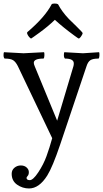

<svg xmlns="http://www.w3.org/2000/svg" viewBox="-24 -775 582 1085"><path d="M109 -474 225 -480Q227 -478 227 -463.5Q227 -449 222 -444Q167 -444 167 -420Q167 -413 172 -401L299 -93L391 -401Q393 -407 393 -417Q393 -444 343 -444Q337 -450 337 -463.5Q337 -477 340 -480L445 -474L536 -480Q538 -478 538 -463.5Q538 -449 533 -444Q501 -444 487 -435Q473 -426 465 -401L316 42Q273 169 243 217Q197 290 140 290Q103 290 72.5 268.5Q42 247 42 207Q42 186 57.5 173Q73 160 93.5 160Q114 160 126.5 171.5Q139 183 139 197.5Q139 212 132.5 219Q126 226 126 230Q126 243 144.5 243Q163 243 192.5 198.5Q222 154 239 107Q256 60 271 6L77 -401Q65 -425 50.5 -434.5Q36 -444 2 -444Q-4 -450 -4 -463.5Q-4 -477 -1 -480ZM268 -751Q272 -755 285 -755Q298 -755 304 -751Q326 -709 365 -668Q378 -655 406 -628Q443 -592 443 -588Q443 -584 439 -577Q435 -570 432 -566Q424 -557 421.5 -557Q419 -557 396 -574Q333 -620 286 -663Q248 -626 200.5 -591.5Q153 -557 151.5 -557Q150 -557 147 -560Q140 -565 134.5 -574.5Q129 -584 129 -588Q129 -592 130 -593Q231 -679 268 -751Z"/></svg>

Font: Esteban
Style: Regular
Weight: 400
Designer: Angelica Diaz Rivera
Foundry: Angelica Diaz Rivera
Version: Version 1.002